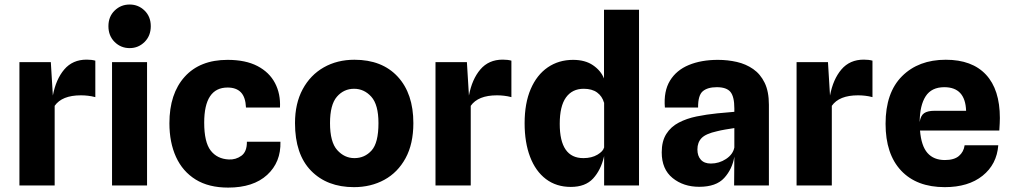

<svg xmlns="http://www.w3.org/2000/svg" viewBox="-20 -821 4472 850"><path d="M66 0V-546H205L214 -398Q227.5 -470 264.5 -513.5Q301.5 -557 363.5 -557Q385.5 -557 402 -552.5V-391Q385 -395.5 369.2 -397.2Q353.5 -399 338 -399Q254.5 -399 222 -352.5V0Z M554 -608Q515 -608 487.5 -635.2Q460 -662.5 460 -705Q460 -747.5 487.5 -774.2Q515 -801 554 -801Q592.5 -801 620 -774.2Q647.5 -747.5 647.5 -705Q647.5 -662.5 620 -635.2Q592.5 -608 554 -608ZM476 0V-546H631V0Z M990 9.5Q904 9.5 846.2 -26.2Q788.5 -62 759.2 -126.2Q730 -190.5 730 -275.5Q730 -406 797.5 -481Q865 -556 987.5 -556Q1067.5 -556 1120 -528.5Q1172.5 -501 1197.5 -453.2Q1222.5 -405.5 1219.5 -345H1069Q1067 -391 1046.5 -412.2Q1026 -433.5 987.5 -433.5Q884 -433.5 884 -278Q884 -192 912.5 -154.8Q941 -117.5 993 -115Q1024 -113.5 1048.8 -131.5Q1073.5 -149.5 1073 -193.5H1221.5Q1224 -103 1162.8 -46.8Q1101.5 9.5 990 9.5Z M1547 7.5Q1428 7.5 1357 -65.2Q1286 -138 1286 -276Q1286 -363 1320 -426Q1354 -489 1413.5 -522.8Q1473 -556.5 1549 -556.5Q1671.5 -556.5 1740.8 -481.5Q1810 -406.5 1810 -276Q1810 -184 1775.5 -120.8Q1741 -57.5 1681.5 -25Q1622 7.5 1547 7.5ZM1549 -121Q1594.5 -121 1625 -154.8Q1655.5 -188.5 1655.5 -276Q1655.5 -357.5 1623.8 -392.8Q1592 -428 1547.5 -428Q1502 -428 1471.5 -392.8Q1441 -357.5 1441 -276Q1441 -192 1473 -156.5Q1505 -121 1549 -121Z M1908 0V-546H2047L2056 -398Q2069.5 -470 2106.5 -513.5Q2143.5 -557 2205.5 -557Q2227.5 -557 2244 -552.5V-391Q2227 -395.5 2211.2 -397.2Q2195.5 -399 2180 -399Q2096.5 -399 2064 -352.5V0Z M2507 6.5Q2443 6.5 2397 -28.2Q2351 -63 2326.8 -126.5Q2302.5 -190 2302.5 -275.5Q2302.5 -364 2329.5 -426.8Q2356.5 -489.5 2405 -522.8Q2453.5 -556 2517 -556Q2570.5 -556 2605.2 -532.2Q2640 -508.5 2654 -473.5V-778H2809V0H2654.5V-130.5L2654 -128Q2640 -68 2605.8 -30.8Q2571.5 6.5 2507 6.5ZM2458 -272.5Q2458 -121 2562.5 -121Q2599.5 -121 2625 -136.2Q2650.5 -151.5 2654 -167.5L2654.5 -167V-367L2654 -366.5Q2646 -395 2623.5 -411.5Q2601 -428 2564 -428Q2513.5 -428 2485.8 -389.8Q2458 -351.5 2458 -272.5Z M3075.5 6Q3005.5 6 2957.5 -33Q2909.5 -72 2909.5 -146.5Q2909.5 -196 2929.8 -228Q2950 -260 2985 -278.2Q3020 -296.5 3064 -305.5Q3108.5 -314.5 3155.2 -319.2Q3202 -324 3231 -326V-341Q3231 -393 3213.8 -414Q3196.5 -435 3153.5 -435Q3112.5 -435 3091.2 -417Q3070 -399 3070.5 -345H2923.5Q2917.5 -417 2946 -463.8Q2974.5 -510.5 3029.5 -533.2Q3084.5 -556 3158.5 -556Q3201.5 -556 3242 -546.8Q3282.5 -537.5 3314.5 -515.2Q3346.5 -493 3365.2 -454.5Q3384 -416 3384 -357V0H3230L3231 -127.5Q3222 -72.5 3186.2 -33.2Q3150.5 6 3075.5 6ZM3127 -97Q3163.5 -97 3194.2 -117.2Q3225 -137.5 3231 -168V-254Q3211 -251 3190.5 -247.5Q3170 -244 3154.5 -240Q3104.5 -229 3086 -209.8Q3067.5 -190.5 3067.5 -159.5Q3067.5 -130.5 3082.8 -113.8Q3098 -97 3127 -97Z M3506.5 0V-546H3645.5L3654.5 -398Q3668 -470 3705 -513.5Q3742 -557 3804 -557Q3826 -557 3842.5 -552.5V-391Q3825.5 -395.5 3809.8 -397.2Q3794 -399 3778.5 -399Q3695 -399 3662.5 -352.5V0Z M4162.5 7.5Q4038 7.5 3969.2 -65.8Q3900.5 -139 3900.5 -273Q3900.5 -411 3973.5 -483.8Q4046.5 -556.5 4167 -556.5Q4283.5 -556.5 4345 -490.5Q4406.5 -424.5 4406.5 -298.5Q4406.5 -288 4405.8 -274.2Q4405 -260.5 4404 -243H4053Q4058.5 -175 4086 -143.8Q4113.5 -112.5 4163 -112.5Q4204 -112.5 4225.2 -130.5Q4246.5 -148.5 4250.5 -178H4399.5Q4393 -93.5 4330 -43Q4267 7.5 4162.5 7.5ZM4116.5 -330.5H4257Q4253.5 -435 4160.5 -435Q4104 -435 4078 -394.8Q4052 -354.5 4051.5 -280.5Q4055.5 -309 4071 -319.8Q4086.5 -330.5 4116.5 -330.5Z"/></svg>

Font: Spline Sans
Style: Bold
Weight: 700
Designer: Eben Sorkin, Mirko Velimirovic
Foundry: Sorkin Type
Version: Version 1.000; ttfautohint (v1.8.3)